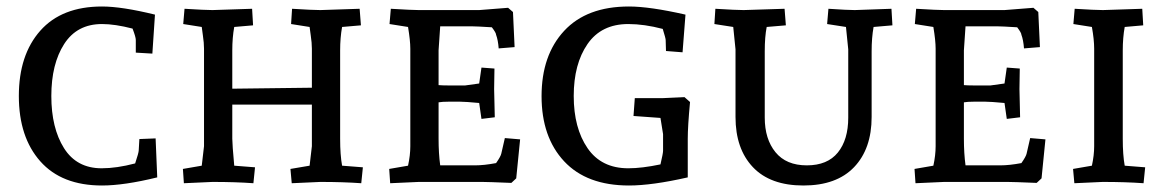

<svg xmlns="http://www.w3.org/2000/svg" viewBox="-20 -560 3587 591"><path d="M294 11Q170 11 104 -63.5Q38 -138 38 -264.5Q38 -391 104 -465.5Q170 -540 294 -540Q355 -540 457 -515L449 -395L398 -398V-437Q398 -446 388 -472Q334 -486 294 -486Q217 -486 177.5 -424.5Q138 -363 138 -264.5Q138 -166 177 -104Q216 -42 293 -42Q339 -42 396 -57Q407 -90 407 -97L409 -132L459 -134L464 -14Q362 11 294 11Z M601 -50 608 -110V-410Q608 -428 604.5 -451Q601 -474 601 -477L544 -486L548 -533Q612 -529 634 -529L756 -533L759 -482L701 -477Q695 -444 695 -405V-287L940 -290V-410Q940 -428 936.5 -451Q933 -474 933 -477L876 -486L879 -533Q943 -529 966 -529L1087 -533L1091 -482L1033 -477Q1027 -444 1027 -405V-133Q1027 -83 1033 -50L1097 -45L1092 4Q1036 0 966 0L878 4L874 -40L933 -50L940 -110V-238H695V-133Q695 -116 701 -50L765 -45L760 4Q705 0 634 0L546 4L543 -40Z M1335 -479 1330 -405V-298Q1342 -297 1359 -297H1412L1455 -303L1462 -352L1502 -349Q1501 -301 1501 -286L1503 -199L1462 -194L1455 -243Q1412 -247 1396 -247H1361Q1341 -247 1330 -245V-133Q1330 -88 1335 -51H1442Q1470 -51 1507 -58Q1521 -78 1523 -87Q1533 -129 1534 -135L1581 -131L1569 -11L1554 3Q1481 0 1465 0H1269L1181 4L1178 -40L1236 -50Q1243 -82 1243 -110V-410Q1243 -435 1236 -477L1179 -486L1183 -533Q1249 -529 1269 -529H1455L1544 -536L1559 -523L1564 -415L1515 -411Q1513 -437 1507 -453Q1507 -459 1494 -476Q1446 -479 1432 -479Z M1916 -540Q1980 -540 2090 -515L2081 -399L2030 -403L2029 -437Q2029 -442 2020 -471Q1963 -486 1914 -486Q1831 -486 1788.5 -424.5Q1746 -363 1746 -264.5Q1746 -166 1788.5 -104Q1831 -42 1914 -42Q1956 -42 2013 -54Q2021 -88 2021 -96V-147L2013 -197L1930 -203L1934 -258H2021L2087 -261L2104 -246Q2097 -171 2097 -133V-14Q1987 11 1916 11Q1786 11 1716.5 -63.5Q1647 -138 1647 -264Q1647 -390 1716.5 -465Q1786 -540 1916 -540Z M2591 -408 2584 -477 2526 -486 2530 -533Q2589 -529 2611 -529L2724 -533L2727 -482L2669 -477Q2663 -444 2663 -402V-200Q2663 -102 2609 -45.5Q2555 11 2453 11Q2351 11 2297.5 -45.5Q2244 -102 2244 -200V-408L2237 -477L2179 -486L2182 -533Q2246 -529 2269 -529L2395 -533L2399 -482L2340 -477Q2334 -447 2334 -402V-198Q2334 -132 2367 -91.5Q2400 -51 2463.5 -51Q2527 -51 2559 -90.5Q2591 -130 2591 -198Z M2952 -479 2947 -405V-298Q2959 -297 2976 -297H3029L3072 -303L3079 -352L3119 -349Q3118 -301 3118 -286L3120 -199L3079 -194L3072 -243Q3029 -247 3013 -247H2978Q2958 -247 2947 -245V-133Q2947 -88 2952 -51H3059Q3087 -51 3124 -58Q3138 -78 3140 -87Q3150 -129 3151 -135L3198 -131L3186 -11L3171 3Q3098 0 3082 0H2886L2798 4L2795 -40L2853 -50Q2860 -82 2860 -110V-410Q2860 -435 2853 -477L2796 -486L2800 -533Q2866 -529 2886 -529H3072L3161 -536L3176 -523L3181 -415L3132 -411Q3130 -437 3124 -453Q3124 -459 3111 -476Q3063 -479 3049 -479Z M3436 -405V-133Q3436 -83 3442 -50L3505 -45L3500 4Q3445 0 3374 0L3287 4L3283 -40L3341 -50Q3348 -82 3348 -110V-410Q3348 -438 3341 -477L3284 -486L3288 -533Q3352 -529 3375 -529L3496 -533L3499 -482L3442 -477Q3436 -444 3436 -405Z"/></svg>

Font: Andada SC
Style: Regular
Weight: 400
Designer: Carolina Giovagnoli
Foundry: Carolina Giovagnoli
Version: Version 1.003